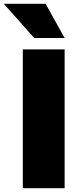

<svg xmlns="http://www.w3.org/2000/svg" viewBox="-37 -990 443 1010"><path d="M143 -790 -17 -970H203L303 -790ZM83 0V-730H303V0Z"/></svg>

Font: Mplus 1p Black
Style: Regular
Weight: 900
Version: Version 1.061